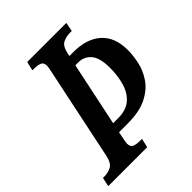

<svg xmlns="http://www.w3.org/2000/svg" viewBox="-219 -829 945 945"><g transform="rotate(-45 253.0 -357.0)"><path d="M-18 0 -8 -47H3Q28 -47 50 -58.5Q72 -70 81 -113L183 -600Q185 -609 186.5 -618Q188 -627 188 -632Q188 -655 172 -661Q156 -667 132 -667H121L132 -714H404L395 -667H382Q356 -667 333.5 -656Q311 -645 302 -600L300 -588H329Q420 -588 472 -541.5Q524 -495 524 -405Q524 -368 514.5 -324Q505 -280 478 -240.5Q451 -201 400 -175.5Q349 -150 267 -150H207L199 -110Q198 -103 196.5 -94.5Q195 -86 195 -82Q195 -59 211 -53Q227 -47 252 -47H264L253 0ZM253 -202Q308 -202 340 -229Q372 -256 386 -302.5Q400 -349 400 -405Q400 -475 374.5 -505Q349 -535 308 -535H288L218 -202Z"/></g></svg>

Font: Noto Serif ExtraCondensed SemiBold
Style: Italic
Weight: 600
Width: 2
Italic angle: -12°
Designer: Monotype Design Team
Foundry: Monotype Imaging Inc.
Version: Version 2.013